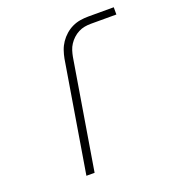

<svg xmlns="http://www.w3.org/2000/svg" viewBox="-133 -841 866 947"><g transform="rotate(-20 300.0 -367.5)"><path d="M159 0 255 -580Q259 -601 266 -621.5Q273 -642 285.5 -660.5Q298 -679 315 -694Q332 -709 352 -718.5Q372 -728 393.5 -731.5Q415 -735 436 -735H570V-697H436Q419 -697 402.5 -694Q386 -691 370.5 -683Q355 -675 342 -663Q329 -651 319.5 -636.5Q310 -622 305 -606Q300 -590 297 -574L202 0Z"/></g></svg>

Font: Iosevka SS04 XLt Ex
Style: Italic
Weight: 200
Width: 7
Italic angle: -9°
Monospace: yes
Designer: Belleve Invis
Foundry: Belleve Invis
Version: Version 19.0.0; ttfautohint (v1.8.4)